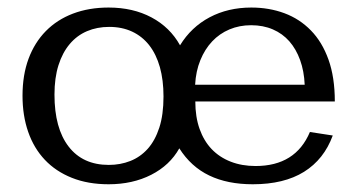

<svg xmlns="http://www.w3.org/2000/svg" viewBox="-20 -470 935 504"><path d="M450.7 -80.6Q425.8 -36.1 377 -11.2Q328.1 13.7 265.1 13.7Q210.9 13.7 168.7 -3.2Q126.5 -20 97.7 -50.5Q68.8 -81.1 54 -123.8Q39.1 -166.5 39.1 -218.8Q39.1 -272.9 54.9 -315.7Q70.8 -358.4 100.3 -388.4Q129.9 -418.5 171.6 -434.3Q213.4 -450.2 265.1 -450.2Q329.1 -450.2 377.7 -424.3Q426.3 -398.4 452.6 -351.1Q481.9 -398.9 530.3 -424.6Q578.6 -450.2 639.6 -450.2Q686.5 -450.2 726.6 -435.3Q766.6 -420.4 796.1 -390.1Q825.7 -359.9 842.3 -313.5Q858.9 -267.1 858.9 -203.6H492.7Q492.7 -163.1 503.9 -131.6Q515.1 -100.1 535.6 -78.6Q556.2 -57.1 585.4 -45.7Q614.7 -34.2 650.9 -34.2Q755.9 -34.2 793.5 -123.5L853.5 -114.3Q830.6 -51.8 778.1 -19Q725.6 13.7 643.6 13.7Q577.1 13.7 529.3 -9.3Q481.4 -32.2 450.7 -80.6ZM123 -221.7Q123 -133.3 160.2 -85.2Q197.3 -37.1 265.6 -37.1Q295.9 -37.1 322 -47.4Q348.1 -57.6 367.7 -79.3Q387.2 -101.1 398.2 -135Q409.2 -168.9 409.2 -216.8Q409.2 -259.8 399.7 -293.7Q390.1 -327.6 371.8 -351.1Q353.5 -374.5 326.9 -387Q300.3 -399.4 266.6 -399.4Q234.9 -399.4 208.5 -388.2Q182.1 -377 163.1 -354.5Q144 -332 133.5 -298.8Q123 -265.6 123 -221.7ZM779.8 -247.6Q778.3 -283.2 767.8 -312.3Q757.3 -341.3 739.5 -361.6Q721.7 -381.8 696.3 -392.8Q670.9 -403.8 639.2 -403.8Q608.4 -403.8 582.3 -392.8Q556.2 -381.8 536.9 -361.3Q517.6 -340.8 505.9 -312Q494.1 -283.2 492.2 -247.6Z"/></svg>

Font: Kameron
Style: Regular
Weight: 400
Version: Version 1.000